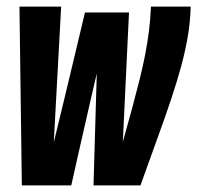

<svg xmlns="http://www.w3.org/2000/svg" viewBox="-20 -564 600 584"><path d="M407.2 0H264.4L274.4 -340.8Q264.4 -298.4 254.7 -255.8Q245 -213.2 235.3 -170.6Q225.6 -128 215.9 -85.4Q206.2 -42.8 196.8 0H46.4L39.2 -544H166L143.6 -131Q160 -197 175.6 -263Q191.2 -329 207.1 -394.5Q223 -460 238.4 -526H372.4L353.6 -132.6Q369.6 -188.8 382.1 -235.4Q394.6 -282 404.6 -321.9Q414.6 -361.8 421.6 -398.1Q428.6 -434.4 433.1 -470Q437.6 -505.6 439.2 -544H560Q558.8 -498.6 551.5 -454.9Q544.2 -411.2 531.5 -364.1Q518.8 -317 500.8 -263Q482.8 -209 459.1 -144.2Q435.4 -79.4 407.2 0Z"/></svg>

Font: Georama ExtraCondensed Thin
Style: Italic
Weight: 100
Width: 2
Italic angle: -9°
Designer: Jean-Baptiste Levee
Foundry: Production Type
Version: Version 1.001